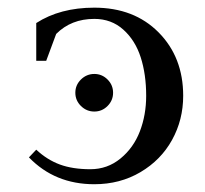

<svg xmlns="http://www.w3.org/2000/svg" viewBox="-20 -472 534 499"><path d="M55.2 -63 74.2 -83Q102.5 -56.6 135.7 -44.4Q168.9 -32.2 214.8 -32.2Q259.3 -32.2 293.2 -60.1Q327.1 -87.9 343.5 -130.6Q359.9 -173.3 359.9 -223.1Q359.9 -278.8 345.7 -323Q331.5 -367.2 300.5 -395Q269.5 -422.9 225.1 -422.9Q165 -422.9 126 -383.8L100.1 -314H74.2V-412.1Q136.2 -452.1 225.1 -452.1Q328.6 -452.1 392.3 -387.7Q456.1 -323.2 456.1 -223.1Q456.1 -160.6 427.2 -108.4Q398.4 -56.2 345.2 -24.7Q292 6.8 225.1 6.8Q122.6 6.8 55.2 -63ZM190.4 -196.5Q175.8 -210.9 175.8 -231Q175.8 -251 190.4 -265.4Q205.1 -279.8 225.1 -279.8Q245.1 -279.8 259.5 -265.4Q273.9 -251 273.9 -231Q273.9 -210.9 259.5 -196.5Q245.1 -182.1 225.1 -182.1Q205.1 -182.1 190.4 -196.5Z"/></svg>

Font: Dihjauti S
Style: Bold
Weight: 700
Designer: T. Christopher White
Version: Version 3.0.0